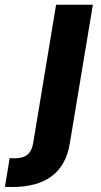

<svg xmlns="http://www.w3.org/2000/svg" viewBox="-125 -565 417 790"><path d="M105.8 -545.5H257.1L161.9 27Q131.7 204.5 -75.3 204.5Q-82.7 204.5 -104.8 203.8L-85.2 85.6Q-77.8 86.3 -65.3 86.3Q-29.8 86.3 -11.9 71.2Q6 56.1 11.4 24.5Z"/></svg>

Font: Karasuma Gothic
Style: Bold Italic
Weight: 700
Italic angle: 9.39998°
Designer: Rasmus Andersson / Ryoko Nishizuka
Foundry: Genbu
Version: Version 1.00